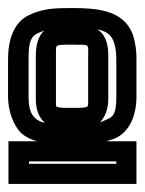

<svg xmlns="http://www.w3.org/2000/svg" viewBox="-48 -705 359 477"><path d="M132 -437C108 -437 98 -437 93 -440C90 -442 91 -441 91 -458V-567C91 -588 91 -589 94 -591C98 -594 107 -594 132 -594C177 -594 171 -596 171 -567V-458C171 -441 171 -442 168 -440C163 -437 154 -437 132 -437ZM62 -629C47 -616 41 -593 41 -567V-458C41 -433 49 -411 64 -400C53 -402 45 -406 39 -412C28 -422 23 -438 23 -465V-558C23 -598 27 -614 47 -623C52 -625 57 -627 62 -629ZM200 -401C213 -413 221 -435 221 -458V-567C221 -602 211 -621 194 -632C214 -628 227 -620 233 -605C238 -593 241 -579 241 -558V-465C241 -428 236 -415 217 -408C211 -405 205 -403 200 -401ZM-2 -248H266H291V-273V-329V-354H266H216C222 -356 229 -358 237 -361C275 -377 291 -420 291 -465V-558C291 -583 287 -607 280 -624C256 -680 192 -685 132 -685C86 -685 60 -684 25 -668C-14 -650 -28 -606 -28 -558V-465C-28 -430 -15 -394 4 -375C15 -365 29 -358 44 -354H-2H-27V-329V-273V-248H-2ZM24 -298V-304H241V-298H24Z"/></svg>

Font: Gamestation DisplayOutline
Style: Regular
Weight: 400
Designer: Jonas Hecksher
Foundry: Jonas Hecksher, Playtypeª, e-types AS
Version: Version 1.003